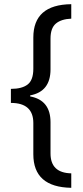

<svg xmlns="http://www.w3.org/2000/svg" viewBox="-20 -736 395 916"><path d="M32 -245Q139 -245 139 -149V0Q139 157 320 160V91Q221 89 221 -4V-153Q221 -258 124 -276V-281Q221 -299 221 -405V-552Q221 -602 246.5 -623.5Q272 -645 320 -647V-716Q139 -714 139 -557V-408Q139 -354 112 -333Q85 -312 32 -312Z"/></svg>

Font: Noto Sans Display SemiCondensed
Style: Regular
Weight: 400
Width: 4
Designer: Monotype Design team
Foundry: Monotype Imaging Inc.
Version: 1.000